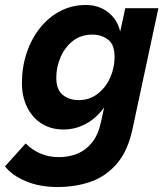

<svg xmlns="http://www.w3.org/2000/svg" viewBox="-70 -563 672 771"><path d="M160 188Q90 188 34.5 165Q-21 142 -50 105L33 13Q60 40 93.5 54Q127 68 166 68Q207 68 241 54Q275 40 299.5 9.5Q324 -21 335 -71L355 -163L392 -265L406 -405L433 -530H566L463 -49Q445 39 402 91Q359 143 297.5 165.5Q236 188 160 188ZM185 -43Q135 -43 97.5 -66.5Q60 -90 39 -132.5Q18 -175 18 -230Q18 -293 37 -350Q56 -407 90.5 -450.5Q125 -494 172 -518.5Q219 -543 275 -543Q337 -543 378 -501.5Q419 -460 418 -383L392 -229Q377 -170 346 -128.5Q315 -87 273.5 -65Q232 -43 185 -43ZM246 -161Q290 -161 322.5 -186.5Q355 -212 372.5 -251.5Q390 -291 390 -332Q391 -383 364.5 -403.5Q338 -424 301 -424Q255 -424 223 -399Q191 -374 173.5 -334Q156 -294 156 -251Q156 -203 182 -182Q208 -161 246 -161Z"/></svg>

Font: Radio Canada Big SemiBold
Style: Italic
Weight: 600
Italic angle: -12°
Designer: Étienne Aubert Bonn
Foundry: Coppers and Brasses
Version: Version 1.001